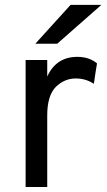

<svg xmlns="http://www.w3.org/2000/svg" viewBox="-20 -752 429 772"><path d="M122.1 -576.2Q157.2 -615.2 263.7 -732.4Q294.9 -732.4 387.7 -732.4Q343.8 -693.4 210 -576.2Q188.5 -576.2 122.1 -576.2ZM83 0Q83 -127.9 83 -510.7Q104.5 -510.7 169.9 -510.7Q169.9 -494.1 169.9 -444.3Q206.1 -523.4 291 -523.4Q338.9 -523.4 370.1 -497.1Q365.2 -469.7 357.4 -415Q325.2 -436.5 284.2 -436.5Q239.3 -436.5 204.1 -402.3Q169.9 -367.2 169.9 -288.1Q169.9 -192.4 169.9 0Q148.4 0 83 0Z"/></svg>

Font: Overpass
Style: Regular
Weight: 400
Designer: Delve Withrington, Thomas Jockin
Version: Version 3.000;DELV;Overpass; ttfautohint (v1.5)